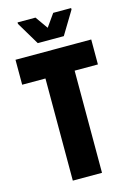

<svg xmlns="http://www.w3.org/2000/svg" viewBox="-130 -939 689 1004"><g transform="rotate(-15 214.0 -437.0)"><path d="M135 0V-553H9V-688H419V-553H293V0ZM144 -742 70 -866V-874H167L215 -806L263 -874H360V-866L285 -742Z"/></g></svg>

Font: Saira Condensed ExtraBold
Style: Regular
Weight: 800
Width: 3
Designer: Hector Gatti with collaboration of the Omnibus-Type team
Foundry: Omnibus-Type
Version: Version 1.101